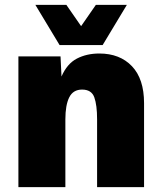

<svg xmlns="http://www.w3.org/2000/svg" viewBox="-20 -773 671 793"><path d="M56 0V-540H230L234 -457Q257 -510 297.5 -531Q338 -552 390 -552Q475 -552 525 -499.5Q575 -447 575 -347V0H381V-280Q381 -339 369.5 -371Q358 -403 319 -403Q282 -403 266 -371Q250 -339 250 -280V0ZM126 -753H254L315 -665L376 -753H504L404 -587H226Z"/></svg>

Font: Geist Black
Style: Regular
Weight: 400
Designer: Basement.studio, Andrés Briganti, Mateo Zaragoza
Foundry: Basement.studio, Vercel, Andrés Briganti, Guido Ferreyra, Mateo Zaragoza
Version: Version 1.401